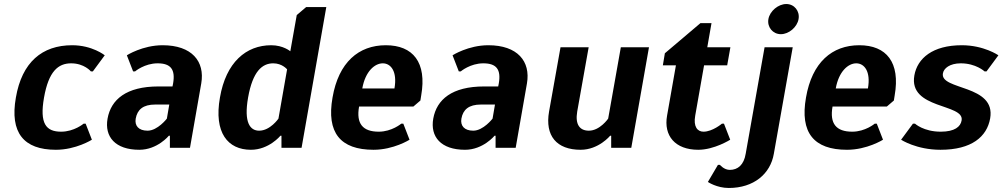

<svg xmlns="http://www.w3.org/2000/svg" viewBox="-20 -735 4986 955"><path d="M334 -420C399 -420 432 -380 432 -380H442L501 -460C501 -460 439 -510 339 -510C189 -510 89 -425 59 -250C28 -75 98 10 258 10C358 10 437 -40 437 -40L406 -120H396C396 -120 349 -80 284 -80C209 -80 176 -120 199 -250C222 -380 269 -420 334 -420Z M838 -305H768C608 -305 532 -240 515 -145C499 -55 553 10 673 10C763 10 820 -60 820 -60H825V0H925L981 -320C1000 -430 934 -510 789 -510C689 -510 611 -460 611 -460L642 -380H652C652 -380 699 -420 764 -420C829 -420 853 -390 841 -320ZM810 -145C810 -145 764 -85 714 -85C669 -85 649 -110 655 -145C663 -190 692 -215 752 -215H822Z M1365 -145C1365 -145 1324 -85 1269 -85C1224 -85 1192 -125 1214 -250C1237 -380 1284 -420 1339 -420C1384 -420 1408 -390 1408 -390ZM1603 -700H1503L1456 -660L1424 -480C1424 -480 1389 -510 1329 -510C1204 -510 1104 -425 1074 -250C1043 -75 1113 10 1228 10C1318 10 1375 -60 1375 -60H1380V0H1480Z M1884 -420C1924 -420 1957 -380 1942 -295H1782C1797 -380 1844 -420 1884 -420ZM1838 10C1938 10 2017 -40 2017 -40L1986 -120H1976C1976 -120 1929 -80 1864 -80C1784 -80 1751 -120 1766 -205H2036L2071 -235L2075 -260C2104 -425 2034 -510 1899 -510C1764 -510 1664 -425 1634 -250C1603 -75 1673 10 1838 10Z M2458 -305H2388C2228 -305 2152 -240 2135 -145C2119 -55 2173 10 2293 10C2383 10 2440 -60 2440 -60H2445V0H2545L2601 -320C2620 -430 2554 -510 2409 -510C2309 -510 2231 -460 2231 -460L2262 -380H2272C2272 -380 2319 -420 2384 -420C2449 -420 2473 -390 2461 -320ZM2430 -145C2430 -145 2384 -85 2334 -85C2289 -85 2269 -110 2275 -145C2283 -190 2312 -215 2372 -215H2442Z M2909 -85C2864 -85 2840 -115 2851 -180L2908 -500H2768L2711 -180C2690 -60 2748 10 2868 10C2958 10 3015 -60 3015 -60H3020V0H3120L3208 -500H3068L3005 -145C3005 -145 2964 -85 2909 -85Z M3479 -80C3449 -80 3428 -105 3438 -160L3482 -410H3597L3613 -500H3498L3519 -620H3464L3287 -470L3277 -410H3342L3298 -160C3280 -60 3338 10 3453 10C3533 10 3612 -40 3612 -40L3581 -120H3571C3571 -120 3524 -80 3479 -80Z M3610 110C3581 110 3561 85 3561 85H3551L3501 170C3501 170 3545 200 3605 200C3729 200 3812 130 3829 30L3923 -500H3783L3689 30C3680 85 3650 110 3610 110ZM3891 -715C3851 -715 3809 -680 3802 -640C3795 -600 3824 -565 3864 -565C3904 -565 3945 -600 3952 -640C3959 -680 3931 -715 3891 -715Z M4239 -420C4279 -420 4312 -380 4297 -295H4137C4152 -380 4199 -420 4239 -420ZM4193 10C4293 10 4372 -40 4372 -40L4341 -120H4331C4331 -120 4284 -80 4219 -80C4139 -80 4106 -120 4121 -205H4391L4426 -235L4430 -260C4459 -425 4389 -510 4254 -510C4119 -510 4019 -425 3989 -250C3958 -75 4028 10 4193 10Z M4764 -510C4619 -510 4543 -445 4528 -360C4498 -190 4778 -221 4763 -136C4758 -105 4729 -80 4659 -80C4574 -80 4531 -120 4531 -120H4521L4462 -40C4462 -40 4538 10 4658 10C4813 10 4889 -55 4905 -146C4935 -316 4655 -285 4670 -370C4674 -395 4704 -420 4759 -420C4834 -420 4877 -380 4877 -380H4887L4946 -460C4946 -460 4874 -510 4764 -510Z"/></svg>

Font: Scada
Style: Bold Italic
Weight: 700
Designer: Jovanny Lemonad
Foundry: Jovanny Lemonad
Version: Version 3.005